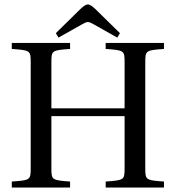

<svg xmlns="http://www.w3.org/2000/svg" viewBox="-20 -843 790 863"><path d="M231 -694 243 -674 344 -731C356 -738 367 -744 375 -744C383 -744 394 -738 406 -731L507 -674L519 -694L410 -801C398 -812 386 -823 375 -823C364 -823 353 -813 340 -801ZM33 0H295V-27C213 -33 211 -34 211 -87V-321H540V-87C540 -34 538 -33 455 -27V0H717V-27C635 -33 633 -34 633 -87V-563C633 -616 635 -617 717 -623V-650H455V-623C538 -617 540 -616 540 -563V-356H211V-563C211 -616 213 -617 295 -623V-650H33V-623C116 -617 118 -616 118 -563V-87C118 -34 116 -33 33 -27Z"/></svg>

Font: erewhon
Style: Regular
Weight: 400
Version: Version 1.0.0